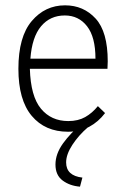

<svg xmlns="http://www.w3.org/2000/svg" viewBox="-20 -484 478 720"><path d="M235 10Q149 10 99 -49.5Q49 -109 49 -226Q49 -346 99 -405Q149 -464 224 -464Q293 -464 338.5 -414.5Q384 -365 384 -254Q384 -246 383.5 -240Q383 -234 383 -226H92Q95 -123 133.5 -76.5Q172 -30 236 -30Q273 -30 299.5 -45Q326 -60 347 -86L374 -60Q349 -27 314.5 -8.5Q280 10 235 10ZM94 -264H338Q338 -345 306.5 -385.5Q275 -426 223 -426Q168 -426 134 -385.5Q100 -345 94 -264ZM289 182 280 216Q242 213 215 193Q188 173 188 133Q188 93 216.5 53.5Q245 14 288 -21L310 -7Q275 23 251.5 59Q228 95 228 125Q228 175 289 182Z"/></svg>

Font: Inconsolata SemiCondensed Light
Style: Regular
Weight: 300
Width: 4
Monospace: yes
Designer: Raph Levien, Cyreal, Brenton Simpson
Foundry: Raph Levien, Cyreal, Google
Version: Version 3.100; ttfautohint (v1.8.4.7-5d5b)